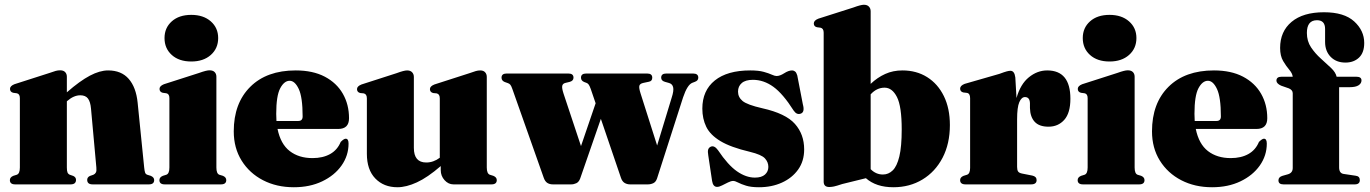

<svg xmlns="http://www.w3.org/2000/svg" viewBox="-20 -775 5758 807"><path d="M261 -452.5V-387Q316 -435 357.8 -457Q399.5 -479 434.5 -479Q490 -479 521 -443.5Q552 -408 558.5 -343.5L586 -71Q587.5 -56.5 589.8 -49.8Q592 -43 599 -40.5L613.5 -36Q628 -30 628 -18Q628 0 605.5 0H369.5Q346.5 0 346.5 -19Q346.5 -30 358 -35.5L372.5 -40.5Q379.5 -43.5 383 -50Q386.5 -56.5 385 -71L362.5 -318.5Q360 -347 349.8 -360.8Q339.5 -374.5 317.5 -374.5Q290 -374.5 262.5 -350.5L261 -349V-71Q261 -56.5 263.8 -50Q266.5 -43.5 273.5 -40.5L288 -35.5Q299.5 -30 299.5 -19Q299.5 0 276.5 0H44Q21.5 0 21.5 -18Q21.5 -30 36 -36L50.5 -40.5Q63.5 -45 63.5 -71V-362.5Q63.5 -380.5 50.5 -383L35.5 -385Q22 -388.5 22 -401.5Q22 -413.5 40.5 -421L188.5 -468.5Q205 -474.5 214.2 -477Q223.5 -479.5 233 -479.5Q246.5 -479.5 253.8 -472Q261 -464.5 261 -452.5Z M784 -516.5Q732.5 -516.5 702 -544Q671.5 -571.5 671.5 -615Q671.5 -658 702 -685.2Q732.5 -712.5 784 -712.5Q835 -712.5 866 -685.2Q897 -658 897 -615Q897 -571.5 866 -544Q835 -516.5 784 -516.5ZM889.5 -452.5V-71Q889.5 -45 902 -40.5L917 -36Q931 -30 931 -18Q931 0 908.5 0H672.5Q650 0 650 -18Q650 -30 664.5 -36L679 -40.5Q692 -45 692 -71V-362.5Q692 -380.5 679 -383L664 -385Q650.5 -388.5 650.5 -401.5Q650.5 -413.5 669 -421L817 -468.5Q847.5 -479.5 860.5 -479.5Q875 -479.5 882.2 -472Q889.5 -464.5 889.5 -452.5Z M1447 -278Q1447 -233 1401.5 -233H1146.5Q1159.5 -169.5 1197.8 -140Q1236 -110.5 1293.5 -110.5Q1337 -110.5 1367.5 -127.5Q1398 -144.5 1412 -178.5Q1425.5 -192 1433 -192Q1445 -192 1445 -171.5Q1445 -121 1415.5 -79.2Q1386 -37.5 1334.2 -12.8Q1282.5 12 1215 12Q1142.5 12 1085.5 -17.5Q1028.5 -47 995.5 -100Q962.5 -153 962.5 -223Q962.5 -341 1031.8 -410Q1101 -479 1223 -479Q1295 -479 1345 -452.8Q1395 -426.5 1421 -381Q1447 -335.5 1447 -278ZM1141 -296.5Q1141 -281 1142 -266.5H1233.5Q1252 -266.5 1252 -285.5Q1252 -366 1235.8 -400.8Q1219.5 -435.5 1197.5 -435.5Q1174.5 -435.5 1157.8 -404Q1141 -372.5 1141 -296.5Z M1522 -128.5V-361.5Q1522 -379.5 1509 -382.5L1494 -384Q1480.5 -387.5 1480.5 -400.5Q1480.5 -412.5 1499.5 -420L1647 -467.5Q1678 -479 1691 -479Q1705 -479 1712.2 -471.2Q1719.5 -463.5 1719.5 -451.5V-153.5Q1719.5 -92 1771.5 -92Q1802 -92 1828.5 -112V-361.5Q1828.5 -379.5 1815.5 -382.5L1800.5 -384Q1787 -387.5 1787 -400.5Q1787 -412.5 1806 -420L1953.5 -467.5Q1970 -473.5 1979.5 -476.2Q1989 -479 1998.5 -479Q2012 -479 2019 -471.2Q2026 -463.5 2026 -451.5V-71Q2026 -45 2039 -40.5L2053.5 -36Q2068 -30 2068 -18Q2068 0 2045.5 0H1886Q1864.5 0 1848.5 -17.8Q1832.5 -35.5 1832.5 -60V-77Q1777 -29 1732.2 -8.5Q1687.5 12 1650.5 12Q1593 12 1557.5 -24.8Q1522 -61.5 1522 -128.5Z M2380.5 0H2304Q2290.5 0 2280.8 -6Q2271 -12 2265.5 -27.5L2133.5 -401Q2129 -414 2125 -418.8Q2121 -423.5 2115 -425.5L2101 -430.5Q2088 -436 2088 -448.5Q2088 -466 2109.5 -466H2369Q2390.5 -466 2390.5 -448.5Q2390.5 -435.5 2375 -431L2356.5 -426.5Q2345.5 -424 2343.2 -414.5Q2341 -405 2348.5 -382L2422 -161L2483.5 -341L2463 -401Q2458 -415 2454 -420Q2450 -425 2445.5 -426.5L2435 -430.5Q2422 -436 2422 -448.5Q2422 -466 2444 -466H2700Q2721.5 -466 2721.5 -448.5Q2721.5 -434 2707.5 -431.5L2684 -426.5Q2669.5 -423.5 2667.2 -414.2Q2665 -405 2672.5 -382L2742 -163.5L2803 -364Q2813 -394.5 2809.2 -408.8Q2805.5 -423 2791 -426.5L2775 -431Q2759 -435.5 2759 -448.5Q2759 -466 2780.5 -466H2893Q2915 -466 2915 -448.5Q2915 -436 2900.5 -431L2890 -427Q2869 -419 2851 -365.5L2741.5 -24.5Q2736.5 -10 2725.8 -5Q2715 0 2703 0H2628.5Q2615.5 0 2605.2 -6.2Q2595 -12.5 2590 -27.5L2505.5 -275.5L2418.5 -24.5Q2413 -10 2402.5 -5Q2392 0 2380.5 0Z M3153 -28.5Q3181 -28.5 3195.2 -41.2Q3209.5 -54 3209.5 -73.5Q3209.5 -93.5 3195.2 -109.2Q3181 -125 3131.5 -137Q3051 -156 3008 -182Q2965 -208 2948.5 -242Q2932 -276 2932 -318.5Q2932 -394.5 2984.5 -436.8Q3037 -479 3133.5 -479Q3168.5 -479 3190 -473Q3211.5 -467 3224 -461.2Q3236.5 -455.5 3244 -455.5Q3258 -455.5 3276.2 -467.2Q3294.5 -479 3309.5 -479Q3316 -479 3321.8 -474.5Q3327.5 -470 3331 -458L3354.5 -336.5Q3363.5 -304 3346 -297.5Q3329 -291 3316 -310Q3271 -381 3230.5 -410.2Q3190 -439.5 3144.5 -439.5Q3113.5 -439.5 3097.8 -426Q3082 -412.5 3082 -390Q3082 -366.5 3101.2 -350.5Q3120.5 -334.5 3184 -320Q3282.5 -298 3321.2 -254.2Q3360 -210.5 3360 -147Q3360 -98 3334.8 -62.5Q3309.5 -27 3266.5 -7.5Q3223.5 12 3170 12Q3137 12 3116 5.5Q3095 -1 3082.2 -7.8Q3069.5 -14.5 3061.5 -14.5Q3052.5 -14.5 3040 -8.2Q3027.5 -2 3015.2 4.2Q3003 10.5 2994 10.5Q2977 10.5 2973 -14.5L2957 -121.5Q2954 -138 2956.5 -146.2Q2959 -154.5 2967.5 -158.5Q2982.5 -165 2998 -143.5Q3039.5 -81.5 3077.5 -55Q3115.5 -28.5 3153 -28.5Z M3639.5 -727.5V-422.5Q3668 -449.5 3700.8 -464.2Q3733.5 -479 3773 -479Q3832 -479 3877 -450.8Q3922 -422.5 3947.2 -371Q3972.5 -319.5 3972.5 -249.5Q3972.5 -171 3941.8 -112Q3911 -53 3857.2 -20.5Q3803.5 12 3735 12Q3662.5 12 3619.5 -26L3520 -1.5Q3496 6.5 3485.2 8.8Q3474.5 11 3465.5 11Q3442 11 3442 -11.5V-637.5Q3442 -655.5 3429 -658.5L3414 -660.5Q3400.5 -663.5 3400.5 -676.5Q3400.5 -689 3419.5 -696.5L3567 -743.5Q3598 -755 3611 -755Q3625 -755 3632.2 -747.2Q3639.5 -739.5 3639.5 -727.5ZM3698 -406.5Q3665 -406.5 3639.5 -378.5V-64Q3661.5 -41.5 3691 -41.5Q3714.5 -41.5 3732.2 -58.8Q3750 -76 3760 -117.2Q3770 -158.5 3770 -231Q3770 -328 3750 -367.2Q3730 -406.5 3698 -406.5Z M4247.5 -449.5 4252.5 -363Q4269 -421.5 4304.5 -450.2Q4340 -479 4381.5 -479Q4479 -479 4479 -360Q4479 -300 4453.2 -271.2Q4427.5 -242.5 4387 -242.5Q4348 -242.5 4329 -263Q4310 -283.5 4309 -321V-341.5Q4308 -367 4288 -367Q4273.5 -367 4264.2 -345.5Q4255 -324 4255 -273.5V-73.5Q4255 -60.5 4259.2 -54.2Q4263.5 -48 4276 -45.5L4319 -37Q4337 -33 4337 -18Q4337 0 4313.5 0H4038.5Q4015.5 0 4015.5 -18Q4015.5 -30 4030 -36L4044.5 -40.5Q4057.5 -45 4057.5 -69.5V-362.5Q4057.5 -382 4044.5 -384.5L4028.5 -386.5Q4015.5 -390 4015.5 -402.5Q4015.5 -415 4034.5 -422.5L4180.5 -464.5Q4202 -472.5 4211.5 -475Q4221 -477.5 4227 -477.5Q4244 -477.5 4247.5 -449.5Z M4643.5 -516.5Q4592 -516.5 4561.5 -544Q4531 -571.5 4531 -615Q4531 -658 4561.5 -685.2Q4592 -712.5 4643.5 -712.5Q4694.5 -712.5 4725.5 -685.2Q4756.5 -658 4756.5 -615Q4756.5 -571.5 4725.5 -544Q4694.5 -516.5 4643.5 -516.5ZM4749 -452.5V-71Q4749 -45 4761.5 -40.5L4776.5 -36Q4790.5 -30 4790.5 -18Q4790.5 0 4768 0H4532Q4509.5 0 4509.5 -18Q4509.5 -30 4524 -36L4538.5 -40.5Q4551.5 -45 4551.5 -71V-362.5Q4551.5 -380.5 4538.5 -383L4523.5 -385Q4510 -388.5 4510 -401.5Q4510 -413.5 4528.5 -421L4676.5 -468.5Q4707 -479.5 4720 -479.5Q4734.5 -479.5 4741.8 -472Q4749 -464.5 4749 -452.5Z M5306.5 -278Q5306.5 -233 5261 -233H5006Q5019 -169.5 5057.2 -140Q5095.5 -110.5 5153 -110.5Q5196.5 -110.5 5227 -127.5Q5257.5 -144.5 5271.5 -178.5Q5285 -192 5292.5 -192Q5304.5 -192 5304.5 -171.5Q5304.5 -121 5275 -79.2Q5245.5 -37.5 5193.8 -12.8Q5142 12 5074.5 12Q5002 12 4945 -17.5Q4888 -47 4855 -100Q4822 -153 4822 -223Q4822 -341 4891.2 -410Q4960.5 -479 5082.5 -479Q5154.5 -479 5204.5 -452.8Q5254.5 -426.5 5280.5 -381Q5306.5 -335.5 5306.5 -278ZM5000.5 -296.5Q5000.5 -281 5001.5 -266.5H5093Q5111.5 -266.5 5111.5 -285.5Q5111.5 -366 5095.2 -400.8Q5079 -435.5 5057 -435.5Q5034 -435.5 5017.2 -404Q5000.5 -372.5 5000.5 -296.5Z M5608.5 -71.5Q5608.5 -47 5627 -44L5677.5 -36.5Q5695.5 -34.5 5695.5 -18Q5695.5 0 5674 0H5374.5Q5353.5 0 5353.5 -17Q5353.5 -31 5370.5 -36L5393.5 -42.5Q5413.5 -48.5 5413.5 -69V-383Q5413.5 -396.5 5397.5 -403.5L5364.5 -415Q5345 -424 5345 -436Q5345 -452.5 5366.5 -452.5H5413.5Q5412 -466.5 5399 -481.8Q5386 -497 5373.2 -518.5Q5360.5 -540 5360.5 -573.5Q5360.5 -643 5408.8 -683.2Q5457 -723.5 5545 -723.5Q5629.5 -723.5 5671.8 -685Q5714 -646.5 5714 -594.5Q5714 -553.5 5692 -532.8Q5670 -512 5635 -512Q5596.5 -512 5573 -536Q5549.5 -560 5549.5 -599V-653.5Q5549.5 -690 5515.5 -690Q5473 -690 5473 -636.5Q5473 -602 5490.5 -576Q5508 -550 5531.5 -529Q5555 -508 5574.5 -489.5Q5594 -471 5598 -452.5H5681Q5702.5 -452.5 5702.5 -437Q5702.5 -424.5 5690.2 -416.5Q5678 -408.5 5652 -408.5H5608.5Z"/></svg>

Font: Fraunces 72pt S000 Black
Style: Regular
Weight: 900
Version: Version 1.000; ttfautohint (v1.8.3)